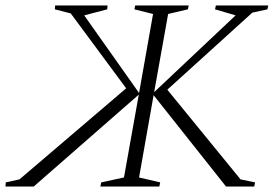

<svg xmlns="http://www.w3.org/2000/svg" viewBox="-75 -680 1014 700"><path d="M48 0H-55L-54 -15L-4 -26L385 -358L183 -631L125 -646L126 -660H317L316 -646L232 -624L432 -341L483 -629L415 -646L418 -660H613L610 -646L538 -629L487 -344L784 -624L709 -646L712 -660H903L900 -646L845 -634L535 -353L802 -26L855 -15L852 0H749L485 -333L432 -33L509 -15L506 0H291L294 -15L377 -33L431 -335Z"/></svg>

Font: Spectral SC ExtraLight
Style: Italic
Weight: 275
Italic angle: -10°
Designer: Jean-Baptiste Levee
Foundry: Production Type
Version: Version 2.001